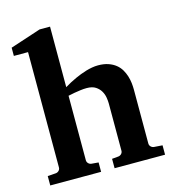

<svg xmlns="http://www.w3.org/2000/svg" viewBox="-110 -833 845 926"><g transform="rotate(-15 313.0 -370.0)"><path d="M348.1 0V-46.9L379.9 -49.8Q389.2 -50.8 395.5 -57.4Q401.9 -64 401.9 -73.2V-309.1Q401.9 -321.3 399.2 -338.4Q396.5 -355.5 387.7 -370.8Q378.9 -386.2 362.3 -397.2Q345.7 -408.2 317.9 -408.2Q302.7 -408.2 286.4 -406Q270 -403.8 255.9 -401.4Q239.7 -398.4 224.1 -395V-73.2Q224.1 -64 230.5 -57.4Q236.8 -50.8 246.1 -49.8L280.8 -46.9V0H26.9V-46.9L67.9 -49.8Q77.1 -50.8 83.5 -57.4Q89.8 -64 89.8 -73.2V-648.9H19V-689.9L171.9 -740.2H224.1V-438Q252 -455.1 282.2 -468.8Q294.9 -474.6 309.3 -480.2Q323.7 -485.8 338.6 -490.2Q353.5 -494.6 368.9 -497.3Q384.3 -500 398.9 -500Q428.2 -500 450 -492.4Q471.7 -484.9 487.1 -472.4Q502.4 -460 512 -443.6Q521.5 -427.2 526.9 -409.7Q532.2 -392.1 534.2 -374.8Q536.1 -357.4 536.1 -342.8V-73.2Q536.1 -64 542.5 -57.4Q548.8 -50.8 558.1 -49.8L600.1 -46.9V0Z"/></g></svg>

Font: Charis SIL Eur
Style: Bold
Weight: 700
Foundry: SIL International
Version: Version 5.000